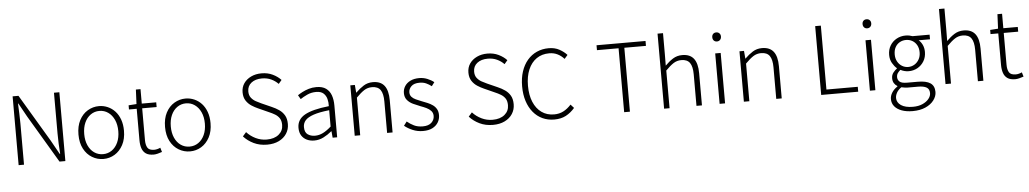

<svg xmlns="http://www.w3.org/2000/svg" viewBox="-47 -1284 10858 2026"><g transform="rotate(-5 5382.0 -270.5)"><path d="M106 0V-729H168L466 -228L548 -81H553Q549 -135 546.5 -189.5Q544 -244 544 -297V-729H601V0H539L241 -502L160 -648H156Q158 -595 160.5 -543Q163 -491 163 -437V0Z M1004 13Q940 13 884.5 -20Q829 -53 796 -115.5Q763 -178 763 -266Q763 -355 796 -418Q829 -481 884.5 -514Q940 -547 1004 -547Q1052 -547 1096 -528Q1140 -509 1173.5 -473Q1207 -437 1226 -384.5Q1245 -332 1245 -266Q1245 -178 1211.5 -115.5Q1178 -53 1123.5 -20Q1069 13 1004 13ZM1004 -38Q1056 -38 1097 -66.5Q1138 -95 1161.5 -146.5Q1185 -198 1185 -266Q1185 -335 1161.5 -386.5Q1138 -438 1097 -467Q1056 -496 1004 -496Q952 -496 911 -467Q870 -438 847 -386.5Q824 -335 824 -266Q824 -198 847 -146.5Q870 -95 911 -66.5Q952 -38 1004 -38Z M1536 13Q1483 13 1453.5 -7.5Q1424 -28 1411.5 -65Q1399 -102 1399 -151V-484H1317V-528L1401 -534L1408 -687H1457V-534H1610V-484H1457V-147Q1457 -97 1474.5 -67Q1492 -37 1546 -37Q1561 -37 1579 -41.5Q1597 -46 1611 -53L1625 -7Q1602 1 1578.5 7Q1555 13 1536 13Z M1921 13Q1857 13 1801.5 -20Q1746 -53 1713 -115.5Q1680 -178 1680 -266Q1680 -355 1713 -418Q1746 -481 1801.5 -514Q1857 -547 1921 -547Q1969 -547 2013 -528Q2057 -509 2090.5 -473Q2124 -437 2143 -384.5Q2162 -332 2162 -266Q2162 -178 2128.5 -115.5Q2095 -53 2040.5 -20Q1986 13 1921 13ZM1921 -38Q1973 -38 2014 -66.5Q2055 -95 2078.5 -146.5Q2102 -198 2102 -266Q2102 -335 2078.5 -386.5Q2055 -438 2014 -467Q1973 -496 1921 -496Q1869 -496 1828 -467Q1787 -438 1764 -386.5Q1741 -335 1741 -266Q1741 -198 1764 -146.5Q1787 -95 1828 -66.5Q1869 -38 1921 -38Z M2738 13Q2659 13 2596 -17.5Q2533 -48 2490 -96L2527 -138Q2567 -94 2622 -67.5Q2677 -41 2738 -41Q2819 -41 2866 -80Q2913 -119 2913 -181Q2913 -225 2895.5 -251.5Q2878 -278 2849 -295.5Q2820 -313 2784 -328L2675 -377Q2643 -391 2608.5 -413Q2574 -435 2550.5 -470.5Q2527 -506 2527 -559Q2527 -614 2555 -654.5Q2583 -695 2632 -718.5Q2681 -742 2743 -742Q2809 -742 2861.5 -716.5Q2914 -691 2948 -654L2915 -615Q2883 -648 2840 -668Q2797 -688 2743 -688Q2673 -688 2630.5 -654.5Q2588 -621 2588 -564Q2588 -523 2608 -497Q2628 -471 2657 -455Q2686 -439 2713 -427L2821 -379Q2863 -361 2897.5 -337Q2932 -313 2953 -277Q2974 -241 2974 -185Q2974 -129 2945 -84Q2916 -39 2863 -13Q2810 13 2738 13Z M3237 13Q3194 13 3159 -3.5Q3124 -20 3103 -52.5Q3082 -85 3082 -135Q3082 -223 3163.5 -269.5Q3245 -316 3421 -335Q3423 -375 3413.5 -411.5Q3404 -448 3377.5 -472Q3351 -496 3300 -496Q3248 -496 3204.5 -475.5Q3161 -455 3132 -435L3107 -478Q3127 -492 3157.5 -508Q3188 -524 3226 -535.5Q3264 -547 3307 -547Q3371 -547 3409 -519.5Q3447 -492 3463.5 -445Q3480 -398 3480 -338V0H3432L3426 -68H3422Q3383 -35 3336 -11Q3289 13 3237 13ZM3249 -37Q3293 -37 3334 -57.5Q3375 -78 3421 -119V-292Q3317 -281 3255 -260Q3193 -239 3166.5 -209Q3140 -179 3140 -138Q3140 -82 3172 -59.5Q3204 -37 3249 -37Z M3666 0V-534H3714L3721 -452H3723Q3763 -492 3806.5 -519.5Q3850 -547 3905 -547Q3988 -547 4027.5 -495.5Q4067 -444 4067 -341V0H4009V-333Q4009 -416 3981.5 -455.5Q3954 -495 3891 -495Q3845 -495 3808 -471Q3771 -447 3724 -399V0Z M4389 13Q4331 13 4280 -8.5Q4229 -30 4193 -60L4225 -102Q4259 -74 4298 -55Q4337 -36 4391 -36Q4452 -36 4483 -65.5Q4514 -95 4514 -136Q4514 -168 4494.5 -189.5Q4475 -211 4445.5 -225Q4416 -239 4385 -250Q4346 -265 4308.5 -282.5Q4271 -300 4246.5 -329Q4222 -358 4222 -403Q4222 -443 4242.5 -475.5Q4263 -508 4302 -527.5Q4341 -547 4397 -547Q4441 -547 4482 -530.5Q4523 -514 4552 -490L4522 -450Q4495 -471 4465 -484.5Q4435 -498 4396 -498Q4337 -498 4308.5 -470Q4280 -442 4280 -406Q4280 -377 4297 -358Q4314 -339 4342 -326.5Q4370 -314 4400 -302Q4432 -290 4462 -277.5Q4492 -265 4516.5 -247.5Q4541 -230 4556 -204Q4571 -178 4571 -139Q4571 -98 4550 -63Q4529 -28 4489 -7.5Q4449 13 4389 13Z M5130 13Q5051 13 4988 -17.5Q4925 -48 4882 -96L4919 -138Q4959 -94 5014 -67.5Q5069 -41 5130 -41Q5211 -41 5258 -80Q5305 -119 5305 -181Q5305 -225 5287.5 -251.5Q5270 -278 5241 -295.5Q5212 -313 5176 -328L5067 -377Q5035 -391 5000.5 -413Q4966 -435 4942.5 -470.5Q4919 -506 4919 -559Q4919 -614 4947 -654.5Q4975 -695 5024 -718.5Q5073 -742 5135 -742Q5201 -742 5253.5 -716.5Q5306 -691 5340 -654L5307 -615Q5275 -648 5232 -668Q5189 -688 5135 -688Q5065 -688 5022.5 -654.5Q4980 -621 4980 -564Q4980 -523 5000 -497Q5020 -471 5049 -455Q5078 -439 5105 -427L5213 -379Q5255 -361 5289.5 -337Q5324 -313 5345 -277Q5366 -241 5366 -185Q5366 -129 5337 -84Q5308 -39 5255 -13Q5202 13 5130 13Z M5779 13Q5712 13 5655.5 -13Q5599 -39 5557.5 -89Q5516 -139 5493.5 -208.5Q5471 -278 5471 -365Q5471 -453 5494 -522.5Q5517 -592 5559 -641Q5601 -690 5658.5 -716Q5716 -742 5785 -742Q5850 -742 5898.5 -715Q5947 -688 5977 -654L5943 -615Q5914 -648 5874.5 -668Q5835 -688 5786 -688Q5708 -688 5651.5 -649Q5595 -610 5564 -537.5Q5533 -465 5533 -366Q5533 -267 5563.5 -194Q5594 -121 5650 -81Q5706 -41 5782 -41Q5837 -41 5880.5 -63.5Q5924 -86 5963 -129L5997 -91Q5955 -42 5903 -14.5Q5851 13 5779 13Z M6520 0V-677H6291V-729H6810V-677H6581V0Z M6943 0V-795H7001V-568L7000 -451Q7040 -492 7083.5 -519.5Q7127 -547 7182 -547Q7265 -547 7304.5 -495.5Q7344 -444 7344 -341V0H7286V-333Q7286 -416 7258.5 -455.5Q7231 -495 7168 -495Q7122 -495 7085 -471Q7048 -447 7001 -399V0Z M7531 0V-534H7589V0ZM7561 -658Q7540 -658 7527.5 -671.5Q7515 -685 7515 -707Q7515 -728 7527.5 -741Q7540 -754 7561 -754Q7581 -754 7594 -741Q7607 -728 7607 -707Q7607 -685 7594 -671.5Q7581 -658 7561 -658Z M7788 0V-534H7836L7843 -452H7845Q7885 -492 7928.5 -519.5Q7972 -547 8027 -547Q8110 -547 8149.5 -495.5Q8189 -444 8189 -341V0H8131V-333Q8131 -416 8103.5 -455.5Q8076 -495 8013 -495Q7967 -495 7930 -471Q7893 -447 7846 -399V0Z M8607 0V-729H8667V-52H8999V0Z M9123 0V-534H9181V0ZM9153 -658Q9132 -658 9119.5 -671.5Q9107 -685 9107 -707Q9107 -728 9119.5 -741Q9132 -754 9153 -754Q9173 -754 9186 -741Q9199 -728 9199 -707Q9199 -685 9186 -671.5Q9173 -658 9153 -658Z M9555 254Q9488 254 9439 236Q9390 218 9363 185.5Q9336 153 9336 108Q9336 73 9357 39.5Q9378 6 9416 -19V-24Q9395 -36 9381.5 -57.5Q9368 -79 9368 -110Q9368 -145 9388 -170Q9408 -195 9427 -208V-212Q9401 -234 9379.5 -271.5Q9358 -309 9358 -358Q9358 -414 9383.5 -456.5Q9409 -499 9452.5 -523Q9496 -547 9548 -547Q9571 -547 9589.5 -543Q9608 -539 9621 -534H9802V-485H9682Q9707 -464 9722 -431Q9737 -398 9737 -357Q9737 -302 9711.5 -259.5Q9686 -217 9643.5 -193Q9601 -169 9548 -169Q9527 -169 9504 -175Q9481 -181 9463 -191Q9446 -178 9433.5 -160Q9421 -142 9421 -117Q9421 -89 9442 -69.5Q9463 -50 9521 -50H9634Q9724 -50 9767.5 -20.5Q9811 9 9811 73Q9811 119 9779.5 161Q9748 203 9690.5 228.5Q9633 254 9555 254ZM9548 -214Q9584 -214 9614 -232Q9644 -250 9662.5 -282.5Q9681 -315 9681 -358Q9681 -402 9663 -434Q9645 -466 9615 -483Q9585 -500 9548 -500Q9512 -500 9482 -483Q9452 -466 9434.5 -434.5Q9417 -403 9417 -358Q9417 -315 9435 -282.5Q9453 -250 9483 -232Q9513 -214 9548 -214ZM9561 209Q9620 209 9662.5 190Q9705 171 9729 141.5Q9753 112 9753 81Q9753 37 9722 19.5Q9691 2 9633 2H9523Q9514 2 9495.5 0Q9477 -2 9456 -7Q9422 17 9406.5 45.5Q9391 74 9391 101Q9391 149 9435.5 179Q9480 209 9561 209Z M9924 0V-795H9982V-568L9981 -451Q10021 -492 10064.5 -519.5Q10108 -547 10163 -547Q10246 -547 10285.5 -495.5Q10325 -444 10325 -341V0H10267V-333Q10267 -416 10239.5 -455.5Q10212 -495 10149 -495Q10103 -495 10066 -471Q10029 -447 9982 -399V0Z M10662 13Q10609 13 10579.5 -7.5Q10550 -28 10537.5 -65Q10525 -102 10525 -151V-484H10443V-528L10527 -534L10534 -687H10583V-534H10736V-484H10583V-147Q10583 -97 10600.5 -67Q10618 -37 10672 -37Q10687 -37 10705 -41.5Q10723 -46 10737 -53L10751 -7Q10728 1 10704.5 7Q10681 13 10662 13Z"/></g></svg>

Font: Noto Sans SC Thin Light
Style: Regular
Weight: 300
Version: Version 2.004-H2;hotconv 1.0.118;makeotfexe 2.5.65603